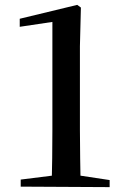

<svg xmlns="http://www.w3.org/2000/svg" viewBox="-20 -766 508 788"><path d="M65 0V-29L201 -46H304L430 -27V2ZM192 0Q195 -117 195 -233V-676L61 -656V-689L297 -746L312 -735L308 -576V-233Q308 -176 309 -117Q310 -58 311 0Z"/></svg>

Font: Noto Serif KR ExtraLight SemiBold
Style: Regular
Weight: 600
Version: Version 2.002-H1;hotconv 1.1.0;makeotfexe 2.6.0